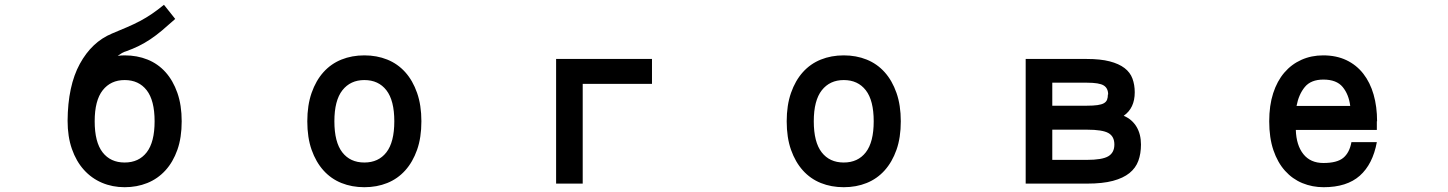

<svg xmlns="http://www.w3.org/2000/svg" viewBox="-20 -724 6040 801"><path d="M625 -218Q625 -305 592 -347.5Q559 -390 500 -390Q442 -390 408.5 -347.5Q375 -305 375 -218Q375 -131 408 -88.5Q441 -46 500 -46Q559 -46 592 -88.5Q625 -131 625 -218ZM738 -218Q738 -150 720 -99Q702 -48 670 -13Q638 22 594.5 39.5Q551 57 500 57Q449 57 405.5 38.5Q362 20 330 -15.5Q298 -51 280 -102.5Q262 -154 262 -220Q263 -366 313 -457.5Q363 -549 447 -584Q483 -599 511 -611Q539 -623 564.5 -636.5Q590 -650 613.5 -666Q637 -682 664 -704L711 -645Q681 -618 656 -597Q631 -576 607 -560Q583 -544 558.5 -532Q534 -520 506 -510Q498 -508 488.5 -502.5Q479 -497 471 -491Q478 -492 485 -492.5Q492 -493 500 -493Q552 -493 595.5 -475.5Q639 -458 670.5 -423Q702 -388 720 -336.5Q738 -285 738 -218Z M1625 -218Q1625 -305 1592 -347.5Q1559 -390 1500 -390Q1442 -390 1408.5 -347.5Q1375 -305 1375 -218Q1375 -131 1408 -88.5Q1441 -46 1500 -46Q1559 -46 1592 -88.5Q1625 -131 1625 -218ZM1738 -218Q1738 -150 1720 -99Q1702 -48 1670.5 -13Q1639 22 1595.5 39.5Q1552 57 1500 57Q1448 57 1404.5 39.5Q1361 22 1329.5 -13Q1298 -48 1280 -99Q1262 -150 1262 -218Q1262 -285 1280 -336.5Q1298 -388 1329.5 -423Q1361 -458 1404.5 -475.5Q1448 -493 1500 -493Q1552 -493 1595.5 -475.5Q1639 -458 1670.5 -423Q1702 -388 1720 -336.5Q1738 -285 1738 -218Z M2700 -374H2411V42H2300V-478H2700Z M3625 -218Q3625 -305 3592 -347.5Q3559 -390 3500 -390Q3442 -390 3408.5 -347.5Q3375 -305 3375 -218Q3375 -131 3408 -88.5Q3441 -46 3500 -46Q3559 -46 3592 -88.5Q3625 -131 3625 -218ZM3738 -218Q3738 -150 3720 -99Q3702 -48 3670.5 -13Q3639 22 3595.5 39.5Q3552 57 3500 57Q3448 57 3404.5 39.5Q3361 22 3329.5 -13Q3298 -48 3280 -99Q3262 -150 3262 -218Q3262 -285 3280 -336.5Q3298 -388 3329.5 -423Q3361 -458 3404.5 -475.5Q3448 -493 3500 -493Q3552 -493 3595.5 -475.5Q3639 -458 3670.5 -423Q3702 -388 3720 -336.5Q3738 -285 3738 -218Z M4629 -121Q4629 -155 4604 -169Q4579 -183 4515 -183H4370V-57H4514Q4578 -57 4603.5 -72Q4629 -87 4629 -121ZM4603 -330Q4603 -356 4584.5 -367.5Q4566 -379 4515 -379H4370V-283H4514Q4541 -283 4558.5 -285.5Q4576 -288 4585.5 -293.5Q4595 -299 4598.5 -308Q4602 -317 4602 -330ZM4740 -121Q4740 -83 4729 -53Q4718 -23 4692 -2Q4666 19 4623 30.5Q4580 42 4515 42H4259V-478H4514Q4571 -478 4609.5 -468Q4648 -458 4671.5 -440Q4695 -422 4704.5 -396Q4714 -370 4714 -339Q4714 -273 4668 -241Q4703 -226 4721.5 -195Q4740 -164 4740 -121Z M5612 -282H5613Q5607 -330 5581.5 -361Q5556 -392 5501 -392Q5449 -392 5423.5 -361Q5398 -330 5389 -282ZM5724 -218V-182H5386Q5388 -118 5417.5 -81Q5447 -44 5501 -44Q5558 -44 5584 -65.5Q5610 -87 5618 -131H5724Q5707 -39 5653 9Q5599 57 5502 57Q5455 57 5413.5 40Q5372 23 5341 -11.5Q5310 -46 5292.5 -97.5Q5275 -149 5275 -218Q5275 -284 5291.5 -335Q5308 -386 5338 -421Q5368 -456 5409.5 -474.5Q5451 -493 5500 -493Q5555 -493 5597 -473Q5639 -453 5667.5 -416.5Q5696 -380 5710.5 -329.5Q5725 -279 5725 -218Z"/></svg>

Font: NanumGothicCoding
Style: Bold
Weight: 700
Monospace: yes
Designer: Kwon Bruce; Nicolas Noh; Sung-woo Choi; Go-un Cha; Soo-hyun Park;
Foundry: NHN Corporation
Version: Version 2.000;PS 1;hotconv 1.0.49;makeotf.lib2.0.14853